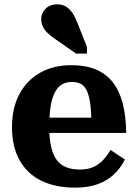

<svg xmlns="http://www.w3.org/2000/svg" viewBox="-20 -849 631 881"><path d="M206 -267Q206 -212 215 -174Q224 -136 241.5 -113.5Q259 -91 285.5 -81Q312 -71 346 -71Q382 -71 408 -82.5Q434 -94 453 -114.5Q472 -135 487 -161L553 -117Q533 -77 502 -48Q471 -19 427 -3.5Q383 12 324 12Q235 12 170 -19.5Q105 -51 70 -113.5Q35 -176 35 -266Q35 -353 69 -417Q103 -481 164.5 -515.5Q226 -550 307 -550Q371 -550 418 -531Q465 -512 496 -473.5Q527 -435 542.5 -376.5Q558 -318 559 -239H163V-309H420L400 -281Q399 -339 393.5 -376.5Q388 -414 377.5 -435Q367 -456 350 -464.5Q333 -473 310 -473Q285 -473 266 -462.5Q247 -452 233.5 -428.5Q220 -405 213 -365.5Q206 -326 206 -267ZM334 -747 379 -634V-603H329L233 -670Q214 -683 199 -697Q184 -711 176.5 -727.5Q169 -744 169 -762Q169 -789 189 -809Q209 -829 241 -829Q266 -829 283 -818.5Q300 -808 312.5 -789.5Q325 -771 334 -747Z"/></svg>

Font: Roboto Serif SemiCondensed
Style: Bold
Weight: 700
Width: 4
Designer: Greg Gazdowicz
Foundry: Commercial Type
Version: Version 1.007